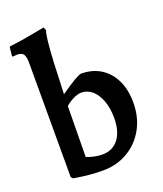

<svg xmlns="http://www.w3.org/2000/svg" viewBox="-139 -833 790 933"><g transform="rotate(-20 256.0 -366.0)"><path d="M232 10Q194 10 160 6.5Q126 3 104 -0.5Q82 -4 82 -4L73 -14V-606Q73 -637 64 -649.5Q55 -662 32 -662Q25 -662 18 -661Q11 -660 9 -660L6 -664L11 -711Q43 -715 76 -720Q109 -725 136.5 -730.5Q164 -736 181 -739Q198 -742 198 -742L205 -725Q200 -718 195 -676.5Q190 -635 186.5 -565Q183 -495 180 -403Q222 -433 252.5 -451Q283 -469 292 -469Q350 -469 393 -442Q436 -415 459.5 -366Q483 -317 483 -250Q483 -175 450.5 -116Q418 -57 361 -23.5Q304 10 232 10ZM256 -64Q309 -64 339.5 -103Q370 -142 370 -212Q370 -262 356 -300.5Q342 -339 317.5 -360.5Q293 -382 261 -382Q243 -382 219.5 -370.5Q196 -359 178 -343L175 -81Q187 -75 210.5 -69.5Q234 -64 256 -64Z"/></g></svg>

Font: Alegreya SemiBold
Style: Regular
Weight: 600
Designer: Juan Pablo del Peral
Foundry: Huerta Tipografica
Version: Version 2.009